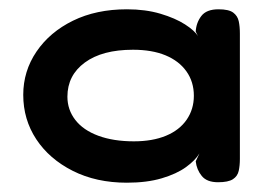

<svg xmlns="http://www.w3.org/2000/svg" viewBox="-20 -700 571 413"><path d="M450 -680Q472 -680 481.5 -673Q491 -666 493.5 -654.5Q496 -643 496 -628V-358Q496 -344 493.5 -332.5Q491 -321 481 -314.5Q471 -308 449 -308Q425 -308 414 -321.5Q403 -335 401 -353L409 -370Q400 -355 380 -340.5Q360 -326 328 -316.5Q296 -307 253 -307Q187 -307 136.5 -332.5Q86 -358 58 -400.5Q30 -443 30 -496Q30 -547 58.5 -589Q87 -631 137 -655.5Q187 -680 253 -680Q293 -680 325 -670.5Q357 -661 378 -647.5Q399 -634 406 -622L401 -632Q402 -651 413 -665.5Q424 -680 450 -680ZM268 -396Q308 -396 337 -408Q366 -420 381.5 -442.5Q397 -465 397 -494Q397 -524 381 -546.5Q365 -569 336 -581Q307 -593 266 -593Q200 -593 162.5 -565.5Q125 -538 125 -492Q125 -464 142 -442Q159 -420 191.5 -408Q224 -396 268 -396Z"/></svg>

Font: Fredoka Expanded Medium
Style: Regular
Weight: 500
Width: 7
Designer: Ben Nathan
Foundry: Milena B. Brandão, Ben Nathan
Version: Version 2.001